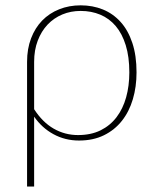

<svg xmlns="http://www.w3.org/2000/svg" viewBox="-20 -521 590 720"><path d="M108 -111.5Q139.5 -62.5 181.5 -38.5Q223.5 -14.5 272.5 -14.5Q321 -14.5 357 -32.2Q393 -50 417 -81.5Q441 -113 453 -156Q465 -199 465 -249.5Q465 -308 451.5 -351.5Q438 -395 413.8 -423.5Q389.5 -452 356 -466Q322.5 -480 282.5 -480Q245.5 -480 213.8 -466.8Q182 -453.5 158.5 -428.8Q135 -404 121.5 -368.5Q108 -333 108 -289ZM81.5 -289Q81.5 -338 96.5 -377.2Q111.5 -416.5 138.2 -444Q165 -471.5 202 -486.2Q239 -501 282.5 -501Q327.5 -501 365.8 -485.5Q404 -470 432.2 -438.8Q460.5 -407.5 476.2 -360.2Q492 -313 492 -249.5Q492 -195.5 478.2 -149Q464.5 -102.5 437.2 -68Q410 -33.5 369.8 -13.8Q329.5 6 276.5 6Q224 6 180.5 -17.8Q137 -41.5 108 -83.5V178.5H81.5Z"/></svg>

Font: Lato ExtraLight
Style: Regular
Weight: 275
Designer: Lukasz Dziedzic with Adam Twardoch and Botio Nikoltchev
Foundry: tyPoland Lukasz Dziedzic
Version: Version 2.015; 2015-08-06; http://www.latofonts.com/